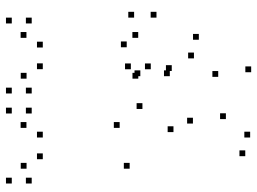

<svg xmlns="http://www.w3.org/2000/svg" viewBox="-132 -742 883 660"><g transform="rotate(90 310.0 -411.5)"><path d="M610.3 10V-10H590.3V10ZM610.3 -58.5V-78.5H590.3V-58.5ZM526.8 -96.6V-116.6H506.8V-96.6ZM559.4 -40.8V-60.8H539.4V-40.8ZM559.4 -395.2V-415.2H539.4V-395.2ZM433.6 -545.8V-565.8H413.6V-545.8ZM217.6 -467.8V-487.8H197.6V-467.8ZM217.6 -399.3V-419.3H197.6V-399.3ZM354.1 -439.1V-459.1H334.1V-439.1ZM419.1 -360.8V-380.8H399.1V-360.8ZM419.1 -40.4V-60.4H399.1V-40.4ZM452.2 -96.6V-116.6H432.2V-96.6ZM369.6 -58.5V-78.5H349.6V-58.5ZM369.6 10V-10H349.6V10ZM300.8 10V-10H280.8V10ZM300.8 -58.5V-78.5H280.8V-58.5ZM217.3 -96.6V-116.6H197.3V-96.6ZM249.9 -40.8V-60.8H229.9V-40.8ZM249.9 -424.9V-444.9H229.9V-424.9ZM241.4 -431.9V-451.9H221.4V-431.9ZM241.4 -533.2V-553.2H221.4V-533.2ZM223.5 -539.9V-559.9H203.5V-539.9ZM40.1 -487.4V-507.4H20.1V-487.4ZM40.1 -410.5V-430.5H20.1V-410.5ZM142 -385.1V-405.1H122V-385.1ZM109.6 -424.6V-444.6H89.6V-424.6ZM109.6 -40.4V-60.4H89.6V-40.4ZM142.8 -96.6V-116.6H122.8V-96.6ZM60.1 -58.5V-78.5H40.1V-58.5ZM60.1 10V-10H40.1V10ZM516.4 -792.6V-812.6H496.4V-792.6ZM452.2 -809.4V-829.4H432.2V-809.4ZM388.9 -726V-746H368.9V-726ZM227.8 -812.9V-832.9H207.8V-812.9ZM116.1 -633V-653H96.1V-633ZM180.2 -616.2V-636.2H160.2V-616.2ZM243.7 -699.6V-719.6H223.7V-699.6ZM404.2 -612.7V-632.7H384.2V-612.7Z"/></g></svg>

Font: Monaspace Xenon Dots Var
Style: Regular
Weight: 400
Designer: Riley Cran and the Lettermatic Team
Version: Version 1.100 (Monaspace Xenon Dots)